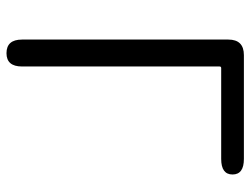

<svg xmlns="http://www.w3.org/2000/svg" viewBox="-110 -662 772 592"><g transform="rotate(90 276.0 -366.0)"><path d="M144 0Q102 0 102 -48V-684Q102 -732 150 -732H470Q518 -732 518 -697Q518 -662 470 -662H190Q185 -662 185 -657V-48Q185 0 144 0Z"/></g></svg>

Font: Resource Han Rounded JP Normal
Style: Regular
Weight: 350
Designer: Cyano Hao (round all glyphs); Ryoko NISHIZUKA 西塚涼子 (kana, bopomofo & ideographs); Paul D. Hunt (Latin, Greek & Cyrillic)
Foundry: Cyano Hao
Version: 0.990